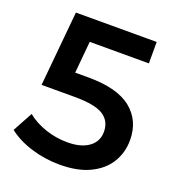

<svg xmlns="http://www.w3.org/2000/svg" viewBox="-129 -804 843 918"><g transform="rotate(20 292.0 -345.0)"><path d="M553 -215Q553 -152 522 -101Q491 -50 429 -20Q367 10 276 10Q201 10 131 -11.5Q61 -33 13 -71L68 -172Q107 -140 161.5 -121.5Q216 -103 274 -103Q343 -103 382.5 -131.5Q422 -160 422 -210Q422 -264 379.5 -291.5Q337 -319 234 -319H65L101 -700H512V-591H211L196 -429H263Q411 -429 482 -371.5Q553 -314 553 -215Z"/></g></svg>

Font: APTA Sans SemiBold
Style: Bold
Weight: 600
Version: Version 7.200